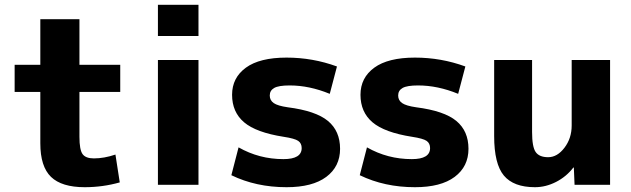

<svg xmlns="http://www.w3.org/2000/svg" viewBox="-20 -770 2628 800"><path d="M311 -500H481V-387H311V-200Q311 -146 324 -128Q337 -110 371 -110Q414 -110 461 -126L479 -10Q408 10 333 10Q237 10 192.5 -33Q148 -76 148 -173V-387H41V-500H148V-690H311Z M638 -620V-750H807V-620ZM638 0V-520H807V0Z M1354 -379Q1269 -414 1187 -414Q1141 -414 1122.5 -403.5Q1104 -393 1104 -372Q1104 -352 1120.5 -340.5Q1137 -329 1179 -323Q1296 -308 1346.5 -266Q1397 -224 1397 -150Q1397 -76 1339.5 -33Q1282 10 1174 10Q1047 10 944 -40L974 -156Q1060 -107 1161 -107Q1237 -107 1237 -153Q1237 -173 1222.5 -183Q1208 -193 1162 -200Q1047 -218 997 -260.5Q947 -303 947 -375Q947 -446 1004.5 -488Q1062 -530 1174 -530Q1283 -530 1384 -493Z M1889 -379Q1804 -414 1722 -414Q1676 -414 1657.5 -403.5Q1639 -393 1639 -372Q1639 -352 1655.5 -340.5Q1672 -329 1714 -323Q1831 -308 1881.5 -266Q1932 -224 1932 -150Q1932 -76 1874.5 -33Q1817 10 1709 10Q1582 10 1479 -40L1509 -156Q1595 -107 1696 -107Q1772 -107 1772 -153Q1772 -173 1757.5 -183Q1743 -193 1697 -200Q1582 -218 1532 -260.5Q1482 -303 1482 -375Q1482 -446 1539.5 -488Q1597 -530 1709 -530Q1818 -530 1919 -493Z M2197 -520V-220Q2197 -158 2212 -136.5Q2227 -115 2264 -115Q2302 -115 2332 -154.5Q2362 -194 2362 -247V-520H2522V0H2374L2371 -72H2369Q2340 -34 2297 -12Q2254 10 2209 10Q2120 10 2079.5 -38.5Q2039 -87 2039 -203V-520Z"/></svg>

Font: Mplus 1p ExtraBold
Style: Regular
Weight: 800
Version: Version 1.061